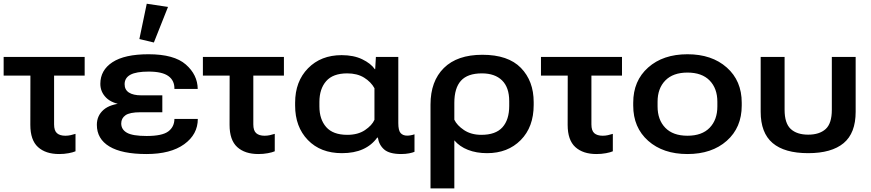

<svg xmlns="http://www.w3.org/2000/svg" viewBox="-20 -831 4782 1054"><path d="M0 -416H444.8V-518.6H0ZM304.7 14.6Q332 14.6 356.7 10Q381.3 5.4 394.5 -0.5V-96.2Q380.9 -91.8 367.2 -88.9Q353.5 -85.9 338.9 -85.9Q308.6 -85.9 292.7 -99.9Q276.9 -113.8 276.9 -148.4V-464.8H147L146.5 -145.5Q146.5 -62 188.5 -23.7Q230.5 14.6 304.7 14.6Z M784.2 14.6Q916.5 14.6 991.2 -39.3Q1065.9 -93.3 1065.9 -178.2H937.5Q937 -134.3 903.6 -109.4Q870.1 -84.5 785.2 -84.5Q708 -84.5 676.8 -102.3Q645.5 -120.1 645.5 -153.3Q645.5 -181.6 668.7 -198.2Q691.9 -214.8 751 -214.8H871.1V-307.6H755.9Q711.4 -307.6 687.7 -323Q664.1 -338.4 664.1 -368.7Q664.1 -403.3 695.8 -420.7Q727.5 -438 796.4 -438Q870.6 -438 904.5 -413.3Q938.5 -388.7 937.5 -342.8H1065.4Q1064.5 -420.4 1000.2 -476.8Q936 -533.2 795.4 -533.2Q664.1 -533.2 597.4 -489.5Q530.8 -445.8 530.8 -370.6Q530.8 -326.7 562.7 -294.7Q594.7 -262.7 661.6 -254.4V-265.1Q585 -260.3 548.3 -228Q511.7 -195.8 511.7 -146Q511.7 -68.4 580.6 -26.9Q649.4 14.6 784.2 14.6ZM824.7 -597.7 902.3 -793 785.6 -810.5 745.1 -616.7Z M1093.8 -416H1538.6V-518.6H1093.8ZM1398.4 14.6Q1425.8 14.6 1450.4 10Q1475.1 5.4 1488.3 -0.5V-96.2Q1474.6 -91.8 1460.9 -88.9Q1447.3 -85.9 1432.6 -85.9Q1402.3 -85.9 1386.5 -99.9Q1370.6 -113.8 1370.6 -148.4V-464.8H1240.7L1240.2 -145.5Q1240.2 -62 1282.2 -23.7Q1324.2 14.6 1398.4 14.6Z M1856.9 9.8Q1924.3 9.8 1972.4 -12Q2020.5 -33.7 2050.8 -75.7H2054.2Q2060.5 -35.2 2088.9 -10.5Q2117.2 14.2 2181.2 14.6Q2206.5 14.6 2226.1 10.7Q2245.6 6.8 2255.4 2.4V-93.8Q2246.1 -90.3 2235.1 -88.4Q2224.1 -86.4 2215.3 -86.4Q2191.9 -86.4 2179.2 -100.6Q2166.5 -114.7 2166.5 -155.3V-518.6H2043.5L2039.6 -451.2H2037.6Q2015.6 -482.9 1968.5 -505.6Q1921.4 -528.3 1855.5 -528.3Q1741.7 -528.3 1670.9 -456.1Q1600.1 -383.8 1600.1 -267.1V-251.5Q1600.1 -134.8 1669.9 -62.5Q1739.7 9.8 1856.9 9.8ZM1886.7 -90.8Q1808.1 -90.8 1770.8 -133.3Q1733.4 -175.8 1733.4 -246.6V-271.5Q1733.4 -342.8 1770.5 -385.5Q1807.6 -428.2 1886.2 -428.2Q1940.9 -428.2 1978.8 -404.8Q2016.6 -381.3 2035.6 -346.7V-173.3Q2022 -142.6 1983.4 -116.7Q1944.8 -90.8 1886.7 -90.8Z M2343.3 203.1H2474.1V-60.5Q2502.9 -26.4 2549.1 -8.3Q2595.2 9.8 2653.8 9.8Q2767.6 9.8 2838.6 -62Q2909.7 -133.8 2909.7 -254.9V-270.5Q2909.7 -386.2 2839.6 -458.3Q2769.5 -530.3 2627.9 -530.3Q2490.2 -530.3 2416.7 -457.8Q2343.3 -385.3 2343.3 -256.8ZM2622.6 -90.8Q2566.4 -90.8 2527.3 -116.9Q2488.3 -143.1 2474.1 -173.8V-266.1Q2474.1 -347.7 2510.5 -387.9Q2546.9 -428.2 2625.5 -428.2Q2696.8 -428.2 2736.1 -389.6Q2775.4 -351.1 2775.4 -275.9V-249.5Q2775.4 -173.8 2738.3 -132.3Q2701.2 -90.8 2622.6 -90.8Z M2949.7 -416H3394.5V-518.6H2949.7ZM3254.4 14.6Q3281.7 14.6 3306.4 10Q3331.1 5.4 3344.2 -0.5V-96.2Q3330.6 -91.8 3316.9 -88.9Q3303.2 -85.9 3288.6 -85.9Q3258.3 -85.9 3242.4 -99.9Q3226.6 -113.8 3226.6 -148.4V-464.8H3096.7L3096.2 -145.5Q3096.2 -62 3138.2 -23.7Q3180.2 14.6 3254.4 14.6Z M3456.1 -251.5Q3456.1 -130.9 3538.1 -58.1Q3620.1 14.6 3753.9 14.6Q3887.7 14.6 3969.7 -58.1Q4051.8 -130.9 4051.8 -251.5V-267.1Q4051.8 -387.7 3969.7 -460.4Q3887.7 -533.2 3753.9 -533.2Q3620.1 -533.2 3538.1 -460.4Q3456.1 -387.7 3456.1 -267.1ZM3589.8 -272.5Q3589.8 -345.7 3632.3 -389.2Q3674.8 -432.6 3753.9 -432.6Q3833 -432.6 3875.5 -389.2Q3918 -345.7 3918 -272.5V-246.6Q3918 -173.3 3875.7 -129.6Q3833.5 -85.9 3753.9 -85.9Q3674.3 -85.9 3632.1 -129.6Q3589.8 -173.3 3589.8 -246.6Z M4416.5 9.8Q4544.9 9.8 4611.1 -45.2Q4677.2 -100.1 4677.2 -217.3V-518.6H4546.4V-228.5Q4546.4 -153.3 4512.5 -122.6Q4478.5 -91.8 4416.5 -91.8Q4354.5 -91.8 4320.8 -123Q4287.1 -154.3 4287.1 -228.5V-518.6H4155.8V-217.3Q4155.8 -101.6 4221.2 -45.9Q4286.6 9.8 4416.5 9.8Z"/></svg>

Font: Roboto Flex
Style: wght 600 wdth 140 opsz 13.0 GRAD 0.00 slnt 0.00 XTRA 468 XOPQ 96 YOPQ 79 YTLC 514 YTUC 712 YTAS 750 YTDE -203.00 YTFI 738
Weight: 600
Width: 8
Designer: Berlow after Robertson
Foundry: Google
Version: Version 3.100